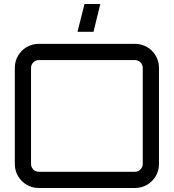

<svg xmlns="http://www.w3.org/2000/svg" viewBox="-20 -939 868 959"><path d="M174 0Q141 0 113.5 -16Q86 -32 70 -59.5Q54 -87 54 -120V-600Q54 -633 70 -660.5Q86 -688 113.5 -704Q141 -720 174 -720H654Q687 -720 714.5 -704Q742 -688 758 -660.5Q774 -633 774 -600V-120Q774 -87 758 -59.5Q742 -32 714.5 -16Q687 0 654 0ZM174 -81H654Q670 -81 681.5 -92.5Q693 -104 693 -120V-600Q693 -616 681.5 -627.5Q670 -639 654 -639H174Q158 -639 146.5 -627.5Q135 -616 135 -600V-120Q135 -104 146.5 -92.5Q158 -81 174 -81ZM367 -780 402 -919H481L447 -780Z"/></svg>

Font: Orbitron
Style: Regular
Weight: 400
Designer: Matt McInerney
Foundry: The League of Moveable Type
Version: Version 2.001